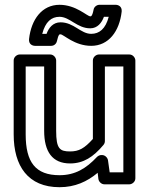

<svg xmlns="http://www.w3.org/2000/svg" viewBox="-20 -743 632 800"><path d="M87 -183V-466H164V-198C164 -111 198 -62 272 -62C328 -62 369 -89 411 -139C415 -144 417 -149 417 -155V-466H494V-25H437L430 -75C428 -87 417 -97 405 -97H402C395 -97 388 -93 384 -89C339 -41 293 -13 228 -13C128 -13 87 -67 87 -183ZM37 -183C37 -51 97 37 228 37C292 37 343 14 387 -23L390 3C392 15 403 25 415 25H519C530 25 544 15 544 0V-491C544 -502 534 -516 519 -516H392C381 -516 367 -506 367 -491V-164C332 -125 309 -112 272 -112C229 -112 214 -123 214 -198V-491C214 -502 204 -516 189 -516H62C51 -516 37 -506 37 -491ZM156 -602C169 -652 194 -673 228 -673C271 -673 301 -625 356 -625C386 -625 404 -648 413 -673H433C420 -623 394 -602 360 -602C316 -602 288 -650 232 -650C201 -650 183 -627 174 -602ZM101 -580C99 -558 116 -552 126 -552H193C204 -552 214 -559 217 -571C224 -603 229 -600 232 -600C245 -600 290 -552 360 -552C433 -552 478 -613 487 -695C489 -717 472 -723 462 -723H394C384 -723 372 -715 370 -703C364 -672 358 -675 356 -675C343 -675 297 -723 228 -723C155 -723 110 -662 101 -580Z"/></svg>

Font: Falling Sky
Style: ExtOu
Weight: 400
Designer: Paul D. Hunt
Foundry: Adobe Systems Incorporated
Version: Version 1.02